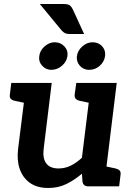

<svg xmlns="http://www.w3.org/2000/svg" viewBox="-20 -926 660 954"><path d="M220 8Q164 8 128.5 -17.5Q93 -43 78 -86.5Q63 -130 70 -187L111 -514H237L197 -187Q191 -140 209.5 -114.5Q228 -89 271 -89Q303 -89 331.5 -103Q360 -117 387 -142L433 -514H560L497 0H419Q394 0 390 -23L387 -63Q351 -32 310.5 -12Q270 8 220 8ZM473 0 498 -101 554 -89Q567 -86 574 -79Q581 -72 579 -58L572 0ZM135 -514 110 -413 54 -425Q40 -428 33.5 -435Q27 -442 29 -456L36 -514ZM458 -514 433 -413 377 -425Q363 -428 356.5 -435Q350 -442 351 -456L359 -514ZM315 -647Q311 -619 287.5 -599Q264 -579 235 -579Q208 -579 189.5 -599.5Q171 -620 175 -646Q178 -675 201.5 -695.5Q225 -716 252 -716Q281 -716 300 -695.5Q319 -675 315 -647ZM502 -647Q498 -619 475.5 -599Q453 -579 423 -579Q395 -579 377 -599Q359 -619 362 -647Q366 -675 389 -695.5Q412 -716 440 -716Q470 -716 488 -695.5Q506 -675 502 -647ZM178 -906H297Q318 -906 327 -899Q336 -892 342 -879L398 -757H326Q312 -757 303.5 -761Q295 -765 286 -775Z"/></svg>

Font: Aleo
Style: Bold Italic
Weight: 700
Italic angle: -7°
Version: Version 2.001;gftools[0.9.29]